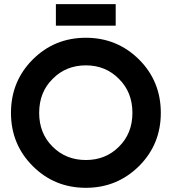

<svg xmlns="http://www.w3.org/2000/svg" viewBox="-20 -897 832 931"><path d="M251 -772.5Q251 -797.9 251 -877Q323.2 -877 541 -877Q541 -850.6 541 -772.5Q468.8 -772.5 251 -772.5ZM396.5 13.7Q244.1 13.7 138.7 -91.8Q33.2 -197.3 33.2 -349.6Q33.2 -502.9 138.7 -608.4Q244.1 -713.9 396.5 -713.9Q547.9 -713.9 654.3 -608.4Q759.8 -502.9 759.8 -349.6Q759.8 -197.3 654.3 -91.8Q547.9 13.7 396.5 13.7ZM396.5 -121.1Q492.2 -121.1 556.6 -185.5Q622.1 -250 622.1 -349.6Q622.1 -450.2 556.6 -514.6Q492.2 -580.1 396.5 -580.1Q299.8 -580.1 235.4 -514.6Q169.9 -450.2 169.9 -349.6Q169.9 -250 235.4 -185.5Q299.8 -121.1 396.5 -121.1Z"/></svg>

Font: LeFont
Style: Regular
Weight: 700
Designer: Leryon MEDIA
Version: Version 1.0